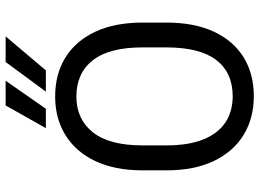

<svg xmlns="http://www.w3.org/2000/svg" viewBox="-144 -800 953 706"><g transform="rotate(-90 333.0 -446.5)"><path d="M298.8 -902.8H389.6L286.6 -754.9H215.3ZM458.5 -902.8H552.7L427.7 -754.9H349.6ZM603.5 -312Q603.5 -209 570.1 -137.2Q536.6 -65.4 475.8 -27.8Q415 9.8 332.5 9.8Q252 9.8 190.4 -27.8Q128.9 -65.4 94.5 -137.2Q60.1 -209 60.1 -312V-398.4Q60.1 -501.5 94.2 -573.2Q128.4 -645 189.7 -682.9Q251 -720.7 331.5 -720.7Q414.1 -720.7 475.1 -682.9Q536.1 -645 569.8 -573.2Q603.5 -501.5 603.5 -398.4ZM512.2 -399.4Q512.2 -522 464.8 -582.3Q417.5 -642.6 331.5 -642.6Q248.5 -642.6 200.2 -582.3Q151.9 -522 151.9 -399.4V-312Q151.9 -230 173.8 -175.8Q195.8 -121.6 236.3 -94.7Q276.9 -67.9 332.5 -67.9Q419.4 -67.9 465.8 -128.4Q512.2 -189 512.2 -312Z"/></g></svg>

Font: Robert Sans Medium
Style: Regular
Weight: 500
Designer: Christian Robertson (extended by Adam Twardoch)
Foundry: Google
Version: Version 12.135;April 2, 2019;FontCreator 11.5.0.2425 64-bit;